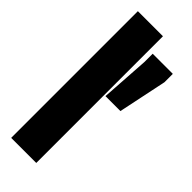

<svg xmlns="http://www.w3.org/2000/svg" viewBox="-304 -905 1018 1018"><g transform="rotate(45 205.0 -396.0)"><path d="M44 79V-871H232V79ZM241 -431 259 -704V-767H410V-704L353 -431Z"/></g></svg>

Font: Farlight84_Sys_V01
Style: Bold
Weight: 700
Designer: Monotype Design Team, Nadine Chahine and Nizar Qandah
Foundry: Monotype Imaging Inc.
Version: Version 2.004;October 31, 2024;FontCreator 14.0.0.2814 64-bi